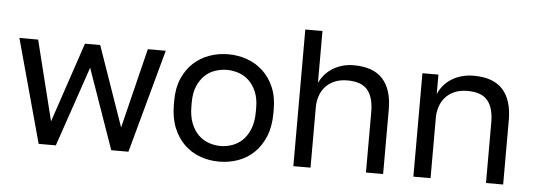

<svg xmlns="http://www.w3.org/2000/svg" viewBox="-48 -835 2725 980"><g transform="rotate(5 1315.0 -345.0)"><path d="M175 0 30 -530H126L228 -120L366 -530H444L587 -120L688 -530H780L635 0H547L403 -410L263 0Z M1100 10Q1049 10 1003 -6.5Q957 -23 922 -56.5Q887 -90 866 -141Q845 -192 845 -260V-280Q845 -345 866 -393.5Q887 -442 922 -474.5Q957 -507 1003 -523.5Q1049 -540 1100 -540Q1151 -540 1197 -523.5Q1243 -507 1278 -474.5Q1313 -442 1334 -393.5Q1355 -345 1355 -280V-260Q1355 -192 1334 -141Q1313 -90 1278 -56.5Q1243 -23 1197 -6.5Q1151 10 1100 10ZM1100 -70Q1130 -70 1160 -80.5Q1190 -91 1213 -113.5Q1236 -136 1250.5 -172Q1265 -208 1265 -260V-280Q1265 -328 1250.5 -362Q1236 -396 1213 -418Q1190 -440 1160 -450Q1130 -460 1100 -460Q1070 -460 1040 -450Q1010 -440 987 -418Q964 -396 949.5 -362Q935 -328 935 -280V-260Q935 -208 949.5 -172Q964 -136 987 -113.5Q1010 -91 1040 -80.5Q1070 -70 1100 -70Z M1480 0V-700H1568V-435Q1578 -456 1594 -475Q1610 -494 1632 -508.5Q1654 -523 1682 -531.5Q1710 -540 1743 -540Q1843 -540 1891.5 -486.5Q1940 -433 1940 -330V0H1852V-310Q1852 -384 1821 -422Q1790 -460 1717 -460Q1678 -460 1649.5 -447Q1621 -434 1603 -413Q1585 -392 1576.5 -365Q1568 -338 1568 -310V0Z M2095 0V-530H2177V-430Q2186 -452 2202 -472Q2218 -492 2240.5 -507Q2263 -522 2292.5 -531Q2322 -540 2358 -540Q2458 -540 2506.5 -486.5Q2555 -433 2555 -330V0H2467V-310Q2467 -384 2436 -422Q2405 -460 2332 -460Q2293 -460 2264.5 -447Q2236 -434 2218 -413Q2200 -392 2191.5 -365Q2183 -338 2183 -310V0Z"/></g></svg>

Font: Golos Text VF
Style: Regular
Weight: 400
Designer: A.Korolkova, Vitaly Kuzmin
Foundry: ParaType Ltd
Version: Version 2.003